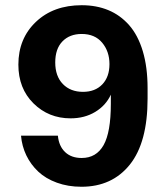

<svg xmlns="http://www.w3.org/2000/svg" viewBox="-20 -710 640 740"><path d="M294.9 -689.9Q351.6 -689.9 397.5 -670.9Q443.4 -651.9 477.5 -613.3Q511.7 -574.7 530.3 -512.9Q548.8 -451.2 548.8 -370.1V-330.1Q548.8 -161.1 480.5 -75.7Q412.1 9.8 293.9 9.8Q242.2 9.8 199.2 -5.9Q156.2 -21.5 127.4 -48.6Q98.6 -75.7 81.5 -111.1Q64.5 -146.5 61 -187H203.1Q207 -146.5 231 -123.8Q254.9 -101.1 294.9 -101.1Q351.1 -101.1 379.2 -150.6Q407.2 -200.2 407.2 -310.1V-345.2Q388.2 -303.7 347.2 -278.8Q306.2 -253.9 252 -253.9Q167.5 -253.9 109.1 -311.5Q50.8 -369.1 50.8 -460.9Q50.8 -561.5 118.4 -625.7Q186 -689.9 294.9 -689.9ZM299.8 -356Q346.7 -356 374.3 -384.8Q401.9 -413.6 401.9 -462.9Q401.9 -511.7 373.8 -545.4Q345.7 -579.1 294.9 -579.1Q248.5 -579.1 220.7 -550.5Q192.9 -522 192.9 -469.2Q192.9 -416.5 222.2 -386.2Q251.5 -356 299.8 -356Z"/></svg>

Font: TASA Orbiter Text
Style: Bold
Weight: 700
Designer: Weizhong Zhang
Version: Version 1.000;Glyphs 3.1.2 (3151)